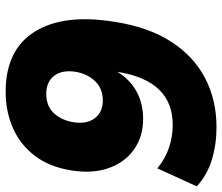

<svg xmlns="http://www.w3.org/2000/svg" viewBox="-72 -684 767 662"><g transform="rotate(90 311.0 -352.5)"><path d="M296 11Q151 11 88.5 -89.5Q26 -190 55 -366Q73 -482 123.5 -560Q174 -638 249.5 -677Q325 -716 418 -716Q477 -716 530 -700Q583 -684 622 -648L560 -512Q527 -539 489 -552Q451 -565 410 -565Q259 -565 228 -379L227 -374Q253 -417 294.5 -440Q336 -463 390 -463Q449 -463 493.5 -432.5Q538 -402 558.5 -346Q579 -290 567 -215Q555 -140 517 -90Q479 -40 422 -14.5Q365 11 296 11ZM303 -129Q345 -129 369.5 -155Q394 -181 401 -223Q408 -269 387 -296.5Q366 -324 326 -324Q285 -324 259.5 -297.5Q234 -271 227 -230Q220 -183 241 -156Q262 -129 303 -129Z"/></g></svg>

Font: Winston ExtraBold
Style: Italic
Weight: 800
Italic angle: -9°
Designer: Original fonts by Vernon Adams / Changes by Cristiano Sobral
Foundry: Original fonts by Vernon Adams / Changes by Cristiano Sobral
Version: Version 2.503;July 17, 2020;FontCreator 13.0.0.2655 64-bit